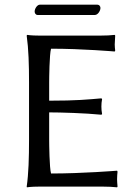

<svg xmlns="http://www.w3.org/2000/svg" viewBox="-20 -797 578 820"><path d="M190 -200V-317C238 -317 344 -314 413 -307L416 -310C414 -319 413 -333 413 -342C413 -351 414 -365 416 -374L413 -377C354 -372 308 -367 190 -367V-445C190 -462 191 -565 198 -589C332 -589 470 -577 470 -577L472 -581C471 -589 470 -598 470 -607C470 -615 471 -631 472 -645L470 -648C454 -646 431 -645 410 -645H147C113 -645 96 -648 96 -648L94 -645C102 -588 104 -520 104 -445V-200C104 -125 102 -54 94 0L95 3C95 3 112 0 147 0H420C441 0 464 1 480 3L482 0C481 -14 480 -21 480 -31C480 -41 481 -56 482 -64L480 -68C480 -68 332 -56 198 -56C191 -80 190 -183 190 -200ZM385 -733C398 -733 409 -751 409 -763C409 -769 405 -777 395 -777H150C139 -777 128 -760 128 -748C128 -741 132 -733 141 -733Z"/></svg>

Font: Libertinus Sans
Style: Regular
Weight: 400
Designer: Philipp H. Poll, Khaled Hosny
Foundry: Caleb Maclennan
Version: Version 7.050;RELEASE